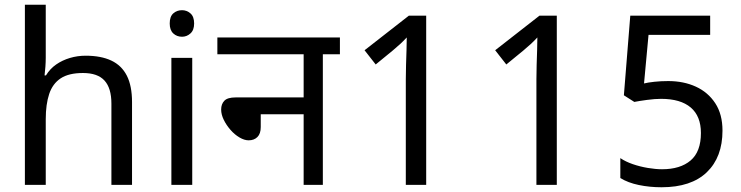

<svg xmlns="http://www.w3.org/2000/svg" viewBox="-20 -780 3124 810"><path d="M173 -537Q173 -518 171.5 -498Q170 -478 168 -462H174Q191 -490 217 -508Q243 -526 275 -535.5Q307 -545 341 -545Q406 -545 449.5 -524.5Q493 -504 515 -461Q537 -418 537 -349V0H450V-343Q450 -408 421 -440Q392 -472 330 -472Q270 -472 236 -449.5Q202 -427 187.5 -383.5Q173 -340 173 -277V0H85V-760H173Z M791 -536V0H703V-536ZM748 -737Q768 -737 783.5 -723.5Q799 -710 799 -681Q799 -653 783.5 -639Q768 -625 748 -625Q726 -625 711 -639Q696 -653 696 -681Q696 -710 711 -723.5Q726 -737 748 -737Z M897 -622H1414V-551H1342V0H1261V-298H1080V-244Q1080 -216 1066 -202Q1052 -188 1029 -188Q1011 -188 990.5 -200Q970 -212 952.5 -232Q935 -252 924 -274.5Q913 -297 913 -318Q913 -341 926.5 -355Q940 -369 974 -369H1261V-551H897Z M1692 0V-446Q1692 -474 1693 -506.5Q1694 -539 1695 -569.5Q1696 -600 1696 -622Q1680 -605 1668.5 -594.5Q1657 -584 1637 -567L1565 -508L1518 -568L1705 -714H1778V0Z M2243 0V-446Q2243 -474 2244 -506.5Q2245 -539 2246 -569.5Q2247 -600 2247 -622Q2231 -605 2219.5 -594.5Q2208 -584 2188 -567L2116 -508L2069 -568L2256 -714H2329V0Z M2771 10Q2721 10 2675 0.5Q2629 -9 2597 -29V-113Q2619 -98 2649.5 -87.5Q2680 -77 2713 -71.5Q2746 -66 2773 -66Q2850 -66 2893.5 -103Q2937 -140 2937 -219Q2937 -290 2894 -326.5Q2851 -363 2769 -363Q2743 -363 2709.5 -358.5Q2676 -354 2656 -350L2612 -378L2639 -714H2976V-633H2716L2697 -428Q2713 -432 2740.5 -435Q2768 -438 2799 -438Q2864 -438 2915.5 -414.5Q2967 -391 2997.5 -344.5Q3028 -298 3028 -229Q3028 -117 2962 -53.5Q2896 10 2771 10Z"/></svg>

Font: hin115
Style: Book
Weight: 400
Designer: Jelle Bosma - Monotype Design Team
Foundry: Monotype Imaging Inc.
Version: Version 2.003